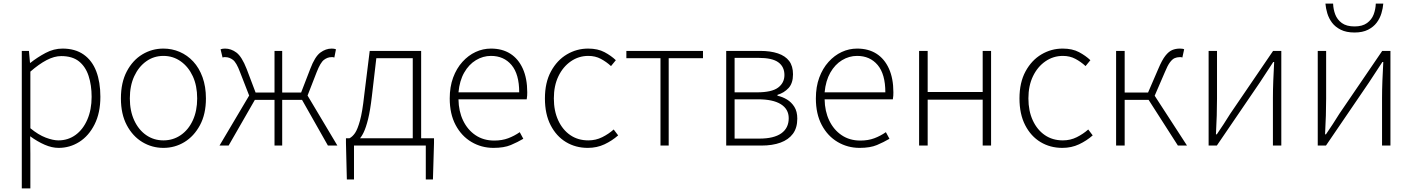

<svg xmlns="http://www.w3.org/2000/svg" viewBox="-20 -815 7907 1075"><path d="M102 240V-530H142L148 -463H150Q189 -494 235 -518.5Q281 -543 330 -543Q401 -543 448.5 -509.5Q496 -476 519 -415.5Q542 -355 542 -273Q542 -183 509.5 -118.5Q477 -54 424 -20.5Q371 13 308 13Q271 13 230.5 -4.5Q190 -22 149 -52L150 46V240ZM307 -29Q361 -29 403 -59.5Q445 -90 469 -145.5Q493 -201 493 -273Q493 -338 476 -390Q459 -442 422 -471.5Q385 -501 323 -501Q284 -501 241 -478.5Q198 -456 150 -414V-97Q195 -60 236 -44.5Q277 -29 307 -29Z M895 13Q831 13 777 -19.5Q723 -52 690 -114Q657 -176 657 -264Q657 -353 690 -415.5Q723 -478 777 -510.5Q831 -543 895 -543Q943 -543 986 -524.5Q1029 -506 1062 -470.5Q1095 -435 1114 -382.5Q1133 -330 1133 -264Q1133 -176 1099.5 -114Q1066 -52 1012.5 -19.5Q959 13 895 13ZM895 -29Q949 -29 992 -58.5Q1035 -88 1059.5 -141Q1084 -194 1084 -264Q1084 -335 1059.5 -388Q1035 -441 992 -471.5Q949 -502 895 -502Q841 -502 798.5 -471.5Q756 -441 731.5 -388Q707 -335 707 -264Q707 -194 731.5 -141Q756 -88 798.5 -58.5Q841 -29 895 -29Z M1209 0 1375 -280 1324 -411Q1304 -465 1284 -480Q1264 -495 1242 -495Q1237 -495 1234 -495Q1231 -495 1226 -493L1215 -539Q1226 -543 1240 -543Q1274 -543 1304 -520.5Q1334 -498 1361 -429L1411 -297H1517V-530H1560V-297H1666L1717 -429Q1743 -498 1773.5 -520.5Q1804 -543 1837 -543Q1852 -543 1861 -539L1852 -493Q1847 -495 1844 -495Q1841 -495 1835 -495Q1814 -495 1794 -480Q1774 -465 1753 -411L1702 -280L1869 0H1816L1671 -256H1560V0H1517V-256H1407L1260 0Z M1962 0V190H1922L1917 -14V-41H2410V-14L2404 190H2364V0ZM2291 -15V-489H2087L2062 -275Q2053 -197 2041 -148.5Q2029 -100 2015.5 -72.5Q2002 -45 1988 -32.5Q1974 -20 1963 -13L1937 -41Q1954 -50 1968 -70.5Q1982 -91 1995.5 -139.5Q2009 -188 2019 -280L2050 -530H2338V-15Z M2743 13Q2676 13 2620 -20Q2564 -53 2531 -115Q2498 -177 2498 -264Q2498 -329 2517 -380.5Q2536 -432 2569 -468.5Q2602 -505 2643 -524Q2684 -543 2729 -543Q2792 -543 2837 -514.5Q2882 -486 2907 -431Q2932 -376 2932 -298Q2932 -289 2931.5 -279.5Q2931 -270 2929 -259H2547Q2548 -192 2573 -140Q2598 -88 2642.5 -58Q2687 -28 2747 -28Q2791 -28 2825.5 -41Q2860 -54 2890 -75L2910 -38Q2878 -19 2840 -3Q2802 13 2743 13ZM2547 -298H2887Q2887 -400 2844 -451Q2801 -502 2729 -502Q2684 -502 2644.5 -478Q2605 -454 2579 -408.5Q2553 -363 2547 -298Z M3271 13Q3203 13 3149 -19.5Q3095 -52 3063 -114Q3031 -176 3031 -264Q3031 -353 3065 -415.5Q3099 -478 3154 -510.5Q3209 -543 3273 -543Q3327 -543 3364.5 -523Q3402 -503 3428 -478L3401 -445Q3375 -469 3344 -485.5Q3313 -502 3274 -502Q3220 -502 3176 -471.5Q3132 -441 3106.5 -388Q3081 -335 3081 -264Q3081 -194 3105.5 -141Q3130 -88 3173 -58.5Q3216 -29 3274 -29Q3316 -29 3352 -47Q3388 -65 3416 -90L3441 -57Q3407 -27 3364.5 -7Q3322 13 3271 13Z M3678 0V-489H3487V-530H3916V-489H3724V0Z M4046 0V-530H4236Q4294 -530 4335.5 -516Q4377 -502 4398.5 -473.5Q4420 -445 4420 -399Q4420 -349 4395 -322Q4370 -295 4333 -284V-279Q4361 -273 4386 -258Q4411 -243 4427.5 -217Q4444 -191 4444 -151Q4444 -99 4419.5 -66Q4395 -33 4350 -16.5Q4305 0 4243 0ZM4093 -298H4218Q4301 -298 4336.5 -324.5Q4372 -351 4372 -395Q4372 -441 4338 -466Q4304 -491 4227 -491H4093ZM4093 -39H4232Q4313 -39 4354.5 -68.5Q4396 -98 4396 -153Q4396 -204 4352 -231.5Q4308 -259 4224 -259H4093Z M4793 13Q4726 13 4670 -20Q4614 -53 4581 -115Q4548 -177 4548 -264Q4548 -329 4567 -380.5Q4586 -432 4619 -468.5Q4652 -505 4693 -524Q4734 -543 4779 -543Q4842 -543 4887 -514.5Q4932 -486 4957 -431Q4982 -376 4982 -298Q4982 -289 4981.5 -279.5Q4981 -270 4979 -259H4597Q4598 -192 4623 -140Q4648 -88 4692.5 -58Q4737 -28 4797 -28Q4841 -28 4875.5 -41Q4910 -54 4940 -75L4960 -38Q4928 -19 4890 -3Q4852 13 4793 13ZM4597 -298H4937Q4937 -400 4894 -451Q4851 -502 4779 -502Q4734 -502 4694.5 -478Q4655 -454 4629 -408.5Q4603 -363 4597 -298Z M5126 0V-530H5174V-300H5482V-530H5529V0H5482V-257H5174V0Z M5928 13Q5860 13 5806 -19.5Q5752 -52 5720 -114Q5688 -176 5688 -264Q5688 -353 5722 -415.5Q5756 -478 5811 -510.5Q5866 -543 5930 -543Q5984 -543 6021.5 -523Q6059 -503 6085 -478L6058 -445Q6032 -469 6001 -485.5Q5970 -502 5931 -502Q5877 -502 5833 -471.5Q5789 -441 5763.5 -388Q5738 -335 5738 -264Q5738 -194 5762.5 -141Q5787 -88 5830 -58.5Q5873 -29 5931 -29Q5973 -29 6009 -47Q6045 -65 6073 -90L6098 -57Q6064 -27 6021.5 -7Q5979 13 5928 13Z M6229 0V-530H6277V-297H6408L6465 -429Q6486 -479 6505 -503Q6524 -527 6543.5 -535Q6563 -543 6586 -543Q6593 -543 6600 -542Q6607 -541 6610 -539L6600 -493Q6596 -495 6593 -495Q6590 -495 6584 -495Q6570 -495 6557 -489.5Q6544 -484 6530.5 -466Q6517 -448 6502 -411L6445 -279L6626 0H6575L6411 -256H6277V0Z M6747 0V-530H6794V-263Q6794 -220 6792.5 -168Q6791 -116 6788 -63H6793Q6810 -88 6831.5 -120.5Q6853 -153 6868 -178L7108 -530H7154V0H7107V-267Q7107 -311 7109 -363Q7111 -415 7114 -468H7109Q7093 -443 7071 -410Q7049 -377 7033 -352L6793 0Z M7358 0V-530H7405V-263Q7405 -220 7403.5 -168Q7402 -116 7399 -63H7404Q7421 -88 7442.5 -120.5Q7464 -153 7479 -178L7719 -530H7765V0H7718V-267Q7718 -311 7720 -363Q7722 -415 7725 -468H7720Q7704 -443 7682 -410Q7660 -377 7644 -352L7404 0ZM7564 -633Q7518 -633 7487 -648.5Q7456 -664 7438 -688Q7420 -712 7411.5 -740.5Q7403 -769 7401 -795H7444Q7445 -763 7456 -734Q7467 -705 7493 -686Q7519 -667 7564 -667Q7608 -667 7634 -686Q7660 -705 7671 -734Q7682 -763 7683 -795H7725Q7723 -769 7714.5 -740.5Q7706 -712 7688 -688Q7670 -664 7639.5 -648.5Q7609 -633 7564 -633Z"/></svg>

Font: Noto Sans TC ExtraLight
Style: Regular
Weight: 250
Designer: Ryoko NISHIZUKA  (kana, bopomofo & ideographs); Paul D. Hunt (Latin, Greek & Cyrillic); Sandoll Communications , Soo-you
Foundry: Adobe
Version: Version 2.004-H2;hotconv 1.0.118;makeotfexe 2.5.65603